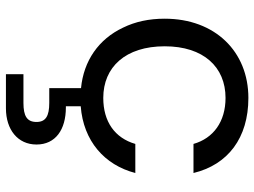

<svg xmlns="http://www.w3.org/2000/svg" viewBox="-125 -472 857 647"><g transform="rotate(90 303.5 -148.5)"><path d="M73 -135C112 -52 185 -2 277 7V114H327C371 114 391 126 391 157C391 189 371 201 327 201H230V260H345C417 260 467 220 467 157C467 93 417 58 342 58C341 58 339 58 338 58V8C455 -1 536 -72 563 -176H465C445 -107 390 -68 310 -68C206 -68 136 -143 136 -275C136 -406 206 -480 310 -480C390 -480 446 -439 465 -372H563C535 -488 445 -557 310 -557C154 -557 43 -445 43 -275C43 -222 53 -176 73 -135Z"/></g></svg>

Font: Poppins
Style: Regular
Weight: 400
Designer: Ninad Kale (Devanagari), Jonny Pinhorn (Latin)
Foundry: Indian Type Foundry
Version: 4.004